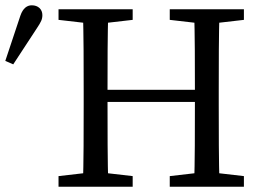

<svg xmlns="http://www.w3.org/2000/svg" viewBox="-53 -705 986 725"><path d="M168 0H448V-40L318 -55H298L168 -40V0ZM260 0H356C353 -103 353 -207 353 -330V-360C353 -465 353 -569 356 -670H260C263 -567 263 -463 263 -360V-310C263 -205 263 -101 260 0ZM308 -320H728V-366H308V-320ZM588 0H868V-40L738 -55H718L588 -40V0ZM680 0H776C773 -103 773 -207 773 -310V-360C773 -465 773 -569 776 -670H680C683 -567 683 -463 683 -360V-330C683 -205 683 -101 680 0ZM168 -630 298 -615H318L448 -630V-670H168V-630ZM588 -630 718 -615H738L868 -630V-670H588V-630ZM-33 -475 -3 -462 86 -598C102 -622 107 -632 107 -648C107 -670 91 -685 67 -685C50 -685 34 -675 24 -646L-33 -475Z"/></svg>

Font: Source Serif Variable
Style: Regular
Weight: 389
Designer: Frank Grießhammer
Foundry: Adobe Systems Incorporated
Version: Version 3.001;hotconv 1.0.111;makeotfexe 2.5.65597